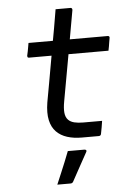

<svg xmlns="http://www.w3.org/2000/svg" viewBox="-62 -746 723 1033"><g transform="rotate(-5 300.0 -229.5)"><path d="M117 -532H545Q550 -532 552.5 -529Q555 -526 554 -521Q552 -509 550 -498Q548 -487 546.5 -476Q545 -465 542 -453H113Q112 -453 109.5 -453.5Q107 -454 106 -455.5Q105 -457 104.5 -459Q104 -461 104 -464Q107 -476 109 -487Q111 -498 113 -509Q115 -520 117 -532ZM475 -80Q472 -63 469.5 -45.5Q467 -28 463 -11Q462 -5 458.5 -2.5Q455 0 450 0Q447 0 436.5 0Q426 0 411.5 0Q397 0 383 0Q369 0 358 0Q315 0 280 -11Q245 -22 221.5 -46Q198 -70 189.5 -109Q181 -148 190 -204Q199 -254 208 -303.5Q217 -353 225.5 -402Q234 -451 243 -500.5Q252 -550 261 -600Q265 -625 269.5 -650Q274 -675 278 -700Q299 -700 319 -700Q339 -700 359 -700Q362 -700 364 -698.5Q366 -697 367 -694.5Q368 -692 368 -689Q357 -629 346.5 -568.5Q336 -508 325 -447Q314 -386 303 -325Q292 -264 281 -203Q274 -166 276.5 -141Q279 -116 293 -102Q305 -90 325 -85Q345 -80 374 -80Q387 -80 402.5 -80Q418 -80 433 -80Q448 -80 461 -80ZM277 66Q294 66 309 66Q324 66 338.5 66Q353 66 367 66Q373 66 376 70Q379 74 375 80Q359 109 346.5 131.5Q334 154 321.5 177Q309 200 292 231Q290 235 286.5 238Q283 241 276 241Q262 241 244 241Q226 241 205 241Q219 208 231 179.5Q243 151 254.5 123Q266 95 277 66Z"/></g></svg>

Font: RecMonoLinear Nerd Font Mono
Style: Italic
Weight: 400
Italic angle: -10°
Monospace: yes
Version: Version 1.085; ttfautohint (v1.8.4.7-5d5b);Nerd Fonts 3.2.1